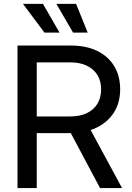

<svg xmlns="http://www.w3.org/2000/svg" viewBox="-20 -960 675 980"><path d="M69.3 0V-727.5H342.8Q419.9 -727.5 476.1 -700.2Q532.2 -672.9 562.7 -622.8Q593.3 -572.8 593.3 -503.9Q593.3 -435.1 560.8 -384.8Q528.3 -334.5 470.5 -307.4Q412.6 -280.3 335.4 -280.3H125V-365.7H339.8Q388.2 -365.7 423.3 -382.6Q458.5 -399.4 477.3 -430.4Q496.1 -461.4 496.1 -503.9Q496.1 -546.9 477.1 -577.4Q458 -607.9 422.9 -624.8Q387.7 -641.6 338.9 -641.6H167.5V0ZM490.7 0 316.4 -327.6H425.8L603 0ZM353 -793.5 267.6 -940.4H368.2L427.7 -793.5ZM207 -793.5 97.2 -940.4H199.2L283.7 -793.5Z"/></svg>

Font: Inter Cardless Display
Style: Regular
Weight: 400
Designer: Rasmus Andersson
Foundry: rsms
Version: Version 4.001;git-9221beed3